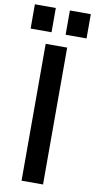

<svg xmlns="http://www.w3.org/2000/svg" viewBox="-122 -978 506 1021"><g transform="rotate(10 131.0 -468.0)"><path d="M73 -739H189V0H73ZM-20 -936H93V-805H-20ZM169 -936H282V-805H169Z"/></g></svg>

Font: Involve SemiBold
Style: Regular
Weight: 600
Designer: Stefan Peev
Foundry: Context Ltd.
Version: Version 1.001